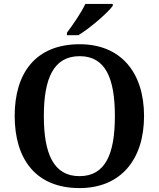

<svg xmlns="http://www.w3.org/2000/svg" viewBox="-20 -951 812 981"><path d="M322 -784V-771H380C440 -807 531 -886 556 -921V-931H416C395 -886 351 -822 322 -784ZM386 10C598 10 716 -137 716 -358C716 -580 598 -725 387 -725C164 -725 55 -580 55 -359C55 -137 164 10 386 10ZM386 -51C254 -51 204 -165 204 -358C204 -551 254 -664 387 -664C519 -664 567 -551 567 -358C567 -165 519 -51 386 -51Z"/></svg>

Font: Noto Serif Oriya SemiBold
Style: Regular
Weight: 600
Designer: David Williams
Foundry: Google LLC, David Williams
Version: Version 1.051